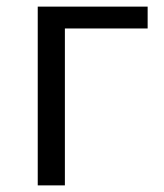

<svg xmlns="http://www.w3.org/2000/svg" viewBox="-20 -560 494 580"><path d="M94 0H176V-474H426V-540H94Z"/></svg>

Font: Noto Sans HK DemiLight
Style: Regular
Weight: 350
Designer: Ryoko NISHIZUKA 西塚涼子 (kana, bopomofo & ideographs); Paul D. Hunt (Latin, Greek & Cyrillic); Sandoll Communications 산돌커뮤니
Foundry: Adobe
Version: Version 2.004;hotconv 1.0.118;makeotfexe 2.5.65603